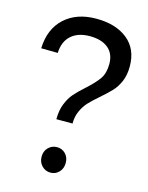

<svg xmlns="http://www.w3.org/2000/svg" viewBox="-108 -760 648 838"><g transform="rotate(15 216.0 -341.5)"><path d="M223 -692Q311 -692 364 -649.5Q417 -607 417 -528Q417 -489 404.5 -460Q392 -431 373 -411Q354 -391 324 -365Q295 -340 279 -322.5Q263 -305 251.5 -280Q240 -255 240 -223H167Q167 -263 179 -293Q191 -323 208 -342.5Q225 -362 254 -388Q292 -422 310 -448Q328 -474 328 -515Q328 -562 298 -586.5Q268 -611 215 -611Q162 -611 131 -583.5Q100 -556 98 -504L23 -505Q26 -593 80 -642.5Q134 -692 223 -692ZM256 -49Q256 -24 240.5 -7.5Q225 9 202 9Q179 9 163 -7.5Q147 -24 147 -49Q147 -74 163 -90Q179 -106 202 -106Q225 -106 240.5 -90Q256 -74 256 -49Z"/></g></svg>

Font: Gontserrat
Style: Regular
Weight: 400
Designer: Julieta Ulanovsky
Foundry: Julieta Ulanovsky
Version: Version 6.001